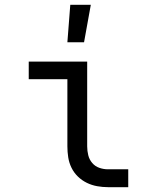

<svg xmlns="http://www.w3.org/2000/svg" viewBox="-20 -775 640 795"><path d="M511 0H427Q405 0 382.5 -4Q360 -8 339.5 -18Q319 -28 302.5 -44Q286 -60 276 -80.5Q266 -101 262.5 -123.5Q259 -146 259 -169V-447H99V-520H341V-169Q341 -150 345.5 -132Q350 -114 362 -100Q374 -86 391.5 -80Q409 -74 427 -74H511ZM259 -600 271 -755H356L328 -600Z"/></svg>

Font: R Plex Mono
Style: Regular
Weight: 400
Monospace: yes
Designer: Belleve Invis
Foundry: Belleve Invis
Version: Version 31.8.0